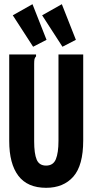

<svg xmlns="http://www.w3.org/2000/svg" viewBox="-20 -883 440 916"><path d="M200 13Q111 13 67.5 -44.5Q24 -102 24 -210V-623H152V-614Q146 -608 144.5 -600.5Q143 -593 143 -577V-209Q143 -150 155 -121.5Q167 -93 200 -93Q234 -93 246.5 -123.5Q259 -154 259 -212V-623H377V-213Q377 -94 330 -40.5Q283 13 200 13ZM138 -660 41 -810 135 -863 202 -693ZM278 -660 181 -810 275 -863 342 -693Z"/></svg>

Font: Inconsolata Condensed Black
Style: Regular
Weight: 900
Width: 3
Monospace: yes
Designer: Raph Levien, Cyreal, Brenton Simpson
Foundry: Raph Levien, Cyreal, Google
Version: Version 3.001; ttfautohint (v1.8.2.53-6de2)